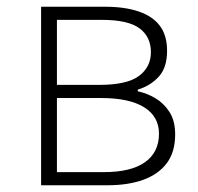

<svg xmlns="http://www.w3.org/2000/svg" viewBox="-20 -550 587 570"><path d="M102 0V-530H292Q350 -530 391.5 -516Q433 -502 454.5 -473.5Q476 -445 476 -399Q476 -349 451 -322Q426 -295 389 -284V-279Q417 -273 442 -258Q467 -243 483.5 -217Q500 -191 500 -151Q500 -99 475.5 -66Q451 -33 406 -16.5Q361 0 299 0ZM149 -298H274Q357 -298 392.5 -324.5Q428 -351 428 -395Q428 -441 394 -466Q360 -491 283 -491H149ZM149 -39H288Q369 -39 410.5 -68.5Q452 -98 452 -153Q452 -204 408 -231.5Q364 -259 280 -259H149Z"/></svg>

Font: Noto Sans KR ExtraLight
Style: Regular
Weight: 250
Designer: Ryoko NISHIZUKA  (kana, bopomofo & ideographs); Paul D. Hunt (Latin, Greek & Cyrillic); Sandoll Communications , Soo-you
Foundry: Adobe
Version: Version 2.004-H2;hotconv 1.0.118;makeotfexe 2.5.65603